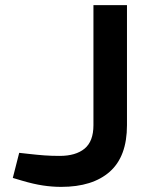

<svg xmlns="http://www.w3.org/2000/svg" viewBox="-20 -720 579 750"><path d="M219 10Q184 10 147.5 4.5Q111 -1 67 -14L30 -25L55 -123L91 -119Q126 -115 153.5 -113Q181 -111 213 -111Q276 -111 310.5 -139.5Q345 -168 345 -231V-700H476V-231Q476 -109 409 -49.5Q342 10 219 10Z"/></svg>

Font: REM Medium Medium
Style: Regular
Weight: 500
Version: Version 1.005;gftools[0.9.28]